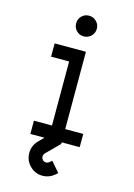

<svg xmlns="http://www.w3.org/2000/svg" viewBox="-132 -758 714 1024"><g transform="rotate(15 225.0 -245.5)"><path d="M273.4 174.8Q244.6 198.7 208.5 198.7Q167.5 198.7 138.4 169.4Q109.4 140.1 109.4 99.1Q109.4 59.1 137.2 29.8L188.5 -21.5V-41.5H261.7V8.8L189.9 80.6Q182.6 88.9 182.6 99.1Q182.6 109.9 190.4 117.7Q198.2 125.5 208.5 125.5Q217.8 125.5 225.6 119.1L238.8 107.9L286.6 163.1ZM188.2 -592.8Q171.9 -609.4 171.9 -633.3Q171.9 -657.2 188.2 -673.8Q204.6 -690.4 228.5 -690.4Q252.4 -690.4 269.3 -673.8Q286.1 -657.2 286.1 -633.3Q286.1 -609.4 269.3 -592.8Q252.4 -576.2 228.5 -576.2Q204.6 -576.2 188.2 -592.8ZM88.9 -500H261.7V-73.2H361.3V0H88.9V-73.2H188.5V-426.8H88.9Z"/></g></svg>

Font: Anka/Coder Narrow
Style: Regular
Weight: 400
Width: 3
Monospace: yes
Version: Version 001.100